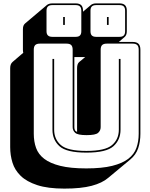

<svg xmlns="http://www.w3.org/2000/svg" viewBox="-20 -977 886 1131"><path d="M359 134Q262 134 199.5 113.5Q137 93 102 59Q67 25 53.5 -19Q40 -63 40 -110V-575Q40 -588 43.5 -597Q47 -606 54 -612L117 -666Q116 -670 115.5 -674.5Q115 -679 115 -684V-805Q115 -818 118.5 -826Q122 -834 128 -839L257 -948Q262 -952 270 -954.5Q278 -957 288 -957H426Q448 -957 458.5 -946.5Q469 -936 469 -914V-908L516 -948Q521 -952 528.5 -954.5Q536 -957 546 -957H684Q706 -957 716.5 -946.5Q727 -936 727 -914V-793Q727 -781 723.5 -772.5Q720 -764 714 -759L680 -730H761Q785 -730 796 -719Q807 -708 807 -684V-189Q807 -143 794 -104Q781 -65 747 -37L617 71Q582 101 520 117.5Q458 134 359 134ZM684 -760Q701 -760 709 -768Q717 -776 717 -793V-914Q717 -931 709 -939Q701 -947 684 -947H546Q529 -947 521 -939Q513 -931 513 -914V-793Q513 -776 521 -768Q529 -760 546 -760ZM426 -760Q443 -760 451 -768Q459 -776 459 -793V-914Q459 -931 451 -939Q443 -947 426 -947H288Q271 -947 262.5 -939Q254 -931 254 -914V-793Q254 -776 262.5 -768Q271 -760 288 -760ZM620 -830H610V-877H620ZM362 -830H352V-877H362ZM797 -189V-684Q797 -703 788.5 -711.5Q780 -720 761 -720H609Q590 -720 581.5 -711.5Q573 -703 573 -684V-228Q573 -208 558 -194.5Q543 -181 490 -181Q438 -181 423 -194.5Q408 -208 408 -228V-684Q408 -703 399.5 -711.5Q391 -720 372 -720H215Q196 -720 187.5 -711.5Q179 -703 179 -684V-189Q179 -143 192.5 -105.5Q206 -68 240.5 -41.5Q275 -15 335 0Q395 15 488 15Q581 15 641 0Q701 -15 735.5 -41.5Q770 -68 783.5 -105.5Q797 -143 797 -189ZM434 -200V-575Q434 -588 437 -597Q440 -606 446 -611L447 -612L482 -641H418V-228Q418 -219 421 -211.5Q424 -204 434 -200ZM289 -630H299V-213Q299 -157 338.5 -122.5Q378 -88 489 -88Q600 -88 640 -122.5Q680 -157 680 -213V-630H690V-213Q690 -153 648 -115.5Q606 -78 489 -78Q372 -78 330.5 -115.5Q289 -153 289 -213Z"/></svg>

Font: Bungee Shade
Style: Regular
Weight: 400
Designer: David Jonathan Ross
Foundry: David Jonathan Ross
Version: Version 1.001;PS 1.0;hotconv 1.0.72;makeotf.lib2.5.5900